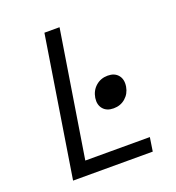

<svg xmlns="http://www.w3.org/2000/svg" viewBox="-132 -836 865 942"><g transform="rotate(-20 300.0 -365.0)"><path d="M89 0 205 -730H284L179 -72H516L505 0ZM398 -265Q362 -265 343.5 -287Q325 -309 330 -344Q336 -381 362 -403.5Q388 -426 424 -426Q460 -426 478.5 -403.5Q497 -381 491 -344Q485 -309 459.5 -287Q434 -265 398 -265Z"/></g></svg>

Font: JetBrains Mono NL Light
Style: Italic
Weight: 300
Italic angle: -9°
Designer: Philipp Nurullin, Konstantin Bulenkov
Foundry: JetBrains
Version: Version 2.304; ttfautohint (v1.8.4.7-5d5b)